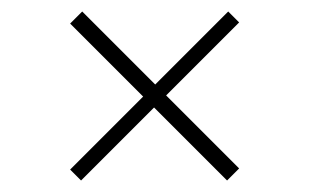

<svg xmlns="http://www.w3.org/2000/svg" viewBox="-20 -511 537 334"><path d="M123 -491 396 -218 375 -197 102 -470ZM121 -197 102 -216 377 -491 396 -472Z"/></svg>

Font: Roundo Variable
Style: Regular
Weight: 200
Designer: Shiva Nallaperumal
Foundry: Indian Type Foundry
Version: Version 2.000